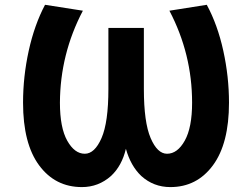

<svg xmlns="http://www.w3.org/2000/svg" viewBox="-20 -762 1040 793"><path d="M500 -147.5Q483.4 -77.1 438.5 -35.2Q386.7 10.7 318.4 10.7Q208 10.7 141.6 -79.1Q75.2 -168.9 75.2 -337.9Q75.2 -445.3 98.6 -552.2Q122.1 -659.2 166 -742.2L322.3 -717.8Q228.5 -539.1 227.5 -337.9Q227.5 -234.4 257.8 -180.7Q288.1 -127 330.1 -127Q371.1 -127 399.4 -191.9Q427.7 -256.8 427.7 -394.5V-646.5H574.2V-394.5Q574.2 -256.8 602.1 -191.9Q629.9 -127 669.9 -127Q712.9 -127 743.2 -181.2Q773.4 -235.4 773.4 -337.9Q773.4 -539.1 679.7 -717.8L834 -742.2Q878.9 -659.2 902.3 -552.2Q925.8 -445.3 925.8 -337.9Q925.8 -168.9 859.4 -79.1Q793 10.7 683.6 10.7Q614.3 10.7 563.5 -35.2Q519.5 -77.1 500 -147.5Z"/></svg>

Font: GenEi Gothic M Regular
Style: Bold
Weight: 700
Designer: o_tamon (Modified); [Source Han Sans]
Ryoko NISHIZUKA  (kana & ideographs); Paul D. Hunt (Latin, Greek & Cyrillic); Wenl
Version: Version 1.1a;Original Version 1.004